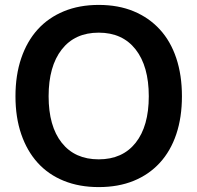

<svg xmlns="http://www.w3.org/2000/svg" viewBox="-20 -746 804 782"><path d="M382 16Q303 16 240 -9.5Q177 -35 133.5 -83Q90 -131 66.5 -199.5Q43 -268 43 -354Q43 -440 66.5 -509Q90 -578 133.5 -626Q177 -674 240 -700Q303 -726 382 -726Q462 -726 524.5 -700Q587 -674 631 -626Q675 -578 698 -509Q721 -440 721 -354Q721 -268 698 -199.5Q675 -131 631 -83Q587 -35 524.5 -9.5Q462 16 382 16ZM382 -97Q479 -97 532.5 -164.5Q586 -232 586 -354Q586 -476 532.5 -544.5Q479 -613 382 -613Q285 -613 231.5 -544.5Q178 -476 178 -354Q178 -232 231.5 -164.5Q285 -97 382 -97Z"/></svg>

Font: Geist SemBd
Style: Regular
Weight: 400
Designer: Basement.studio, Andrés Briganti, Mateo Zaragoza
Foundry: Basement.studio, Vercel, Andrés Briganti, Guido Ferreyra, Mateo Zaragoza
Version: Version 1.401